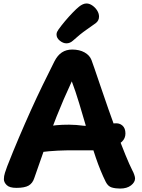

<svg xmlns="http://www.w3.org/2000/svg" viewBox="-20 -1077 827 1116"><path d="M179.3 -42.1Q169.7 -11.9 146.5 1.6Q123.3 15 75.2 15Q35.2 15 18.9 -1.2Q2.6 -17.3 2.6 -35.3Q2.6 -53.6 8.8 -72.7Q15.1 -91.9 22.1 -110.9Q56.1 -197.9 90.7 -278.9Q125.3 -360 159.4 -435.7Q193.6 -511.4 228 -582.2Q262.4 -653 295.9 -719.4Q314.3 -755.8 339.8 -772.4Q365.3 -789 399.3 -789Q442 -789 471.8 -772.2Q501.7 -755.4 512.1 -727.2Q515.6 -719.1 529.4 -678.3Q543.3 -637.6 564.2 -576.1Q585.1 -514.7 609.7 -444Q634.3 -373.3 660.1 -303.4Q685.9 -233.6 709.4 -176Q733 -118.4 750 -85Q755.8 -75 760.4 -61.3Q765 -47.7 765 -39.7Q765 -17.7 741.4 0.7Q717.8 19 678.2 19Q651.1 19 629.4 12.6Q607.8 6.1 594.8 -19.6Q563.9 -81.9 537.2 -159.8Q510.4 -237.8 486.8 -319.3Q463.1 -400.8 440.7 -474.9Q418.3 -549.1 397.3 -604.1Q348.3 -499 308.9 -399.7Q269.6 -300.4 238.2 -210.4Q206.9 -120.4 179.3 -42.1ZM211.6 -192.1Q196.6 -191.1 181 -214.7Q165.4 -238.2 165.4 -267.3Q165.4 -291.2 179.5 -305.6Q193.6 -319.9 213.1 -328.4Q232.6 -336.9 249.8 -340.4Q274.9 -346.2 308.1 -349.3Q341.2 -352.4 381.6 -352.3Q421.9 -352.1 467.3 -346Q476.2 -345 500.5 -346.7Q524.8 -348.3 554.6 -350.9Q584.3 -353.4 609.6 -356.1Q634.8 -358.8 645.8 -360Q673.8 -363 691.4 -347.4Q709.1 -331.9 709.1 -301.2Q709.1 -272.6 688.9 -253.6Q668.7 -234.7 637.3 -223.4Q605.9 -212.2 573.4 -207.6Q540.9 -203 516.3 -203Q459.3 -203 410.8 -203.3Q362.3 -203.6 314.9 -201.3Q267.6 -199.1 211.6 -192.1ZM366.1 -825.1Q346.7 -825.1 327.6 -840.6Q308.6 -856 308.6 -876.2Q308.6 -884.7 311.8 -891.7Q315.1 -898.8 319.8 -905.2Q335.4 -927.3 357.7 -953.9Q380 -980.4 402.6 -1003.7Q425.1 -1027 439.9 -1038.6Q450.4 -1047.1 461.3 -1051.9Q472.1 -1056.8 483 -1056.8Q499.7 -1056.8 516.7 -1045.1Q533.7 -1033.4 544.6 -1016.1Q555.6 -998.7 555.6 -980.4Q555.6 -957.4 536.9 -942.7Q522.1 -931.8 482.7 -904.3Q443.2 -876.8 404.1 -840.8Q386.9 -825.1 366.1 -825.1Z"/></svg>

Font: Playpen Sans Hebrew
Style: Regular
Weight: 400
Designer: Tom Grace, Laura Meseguer, Veronika Burian, José Scaglione
Foundry: TypeTogether
Version: Version 2.000